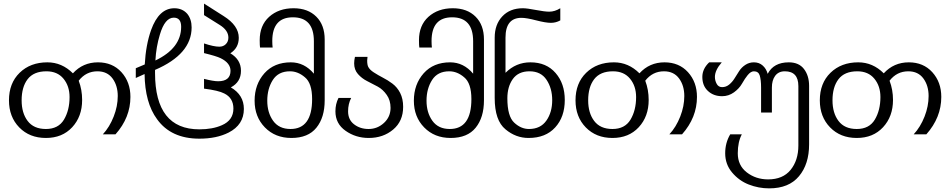

<svg xmlns="http://www.w3.org/2000/svg" viewBox="-20 -766 5276 1066"><path d="M366.2 -227.1Q366.2 -288.1 332.5 -329.1Q298.8 -370.1 237.8 -370.1Q167 -370.1 133.3 -326.2Q100.1 -282.7 100.1 -209Q100.1 -138.7 133.3 -94.7Q167 -49.8 234.9 -49.8Q303.7 -49.8 335 -101.6Q366.2 -153.8 366.2 -227.1ZM704.1 -228Q704.1 -113.3 621.1 -20H550.8Q588.4 -60.5 611.3 -119.1Q633.8 -176.3 633.8 -232.9Q633.8 -290.5 605 -330.1Q575.7 -370.1 521 -370.1Q457.5 -370.1 417 -317.9Q436 -268.1 436 -210.9Q436 -119.1 380.9 -59.6Q325.7 0 234.9 0Q144 0 86.9 -58.6Q29.8 -117.2 29.8 -209Q29.8 -304.2 88.9 -361.8Q148.4 -419.9 243.2 -419.9Q323.7 -419.9 384.8 -358.9Q440.4 -419.9 523.9 -419.9Q604.5 -419.9 654.3 -365.2Q704.1 -310.1 704.1 -228Z M985.8 -617.2Q985.8 -668 944.8 -668Q895.5 -668 867.7 -574.2Q846.7 -505.4 842.8 -430.2Q985.8 -498.5 985.8 -617.2ZM1334 -161.1Q1334 -73.2 1249 -29.8Q1182.1 3.9 1086.9 3.9Q929.7 3.9 852.1 -104Q784.7 -195.3 782.7 -355L733.9 -333V-387.2L783.7 -408.2Q789.6 -516.6 818.8 -599.1Q862.3 -720.2 947.8 -720.2Q992.7 -720.2 1020 -689Q1043.9 -659.2 1043.9 -613.8Q1043.9 -465.3 840.8 -377.9V-360.8Q840.8 -47.9 1086.9 -47.9Q1160.2 -47.9 1211.9 -70.8Q1275.9 -98.6 1275.9 -163.1Q1275.9 -222.2 1225.1 -247.1Q1193.4 -263.7 1112.8 -273.9V-328.1Q1165 -314.9 1190.9 -314.9Q1259.8 -314.9 1259.8 -373Q1259.8 -416 1205.1 -442.9Q1181.2 -454.6 1112.8 -471.2V-524.9Q1166.5 -506.8 1197.8 -506.8Q1219.7 -506.8 1233.9 -521Q1248 -535.2 1248 -557.1Q1248 -597.2 1200.7 -627L1112.8 -682.1V-746.1L1221.7 -676.8Q1305.7 -624 1305.7 -556.2Q1305.7 -500 1258.8 -470.2Q1317.9 -435.1 1317.9 -373Q1317.9 -310.5 1261.7 -280.8Q1334 -238.8 1334 -161.1Z M1712.9 -215.8Q1712.9 -304.2 1672.9 -336.9Q1634.3 -370.1 1589.8 -370.1Q1525.4 -370.1 1494.6 -321.8Q1463.9 -273.4 1463.9 -207Q1463.9 -141.1 1496.1 -95.7Q1528.8 -49.8 1592.8 -49.8Q1712.9 -49.8 1712.9 -215.8ZM1782.7 -209Q1782.7 -113.8 1736.8 -57.1Q1690.9 0 1597.7 0Q1507.8 0 1450.7 -58.6Q1393.6 -117.2 1393.6 -207Q1393.6 -297.9 1448.2 -359.4Q1502.4 -419.9 1594.7 -419.9Q1669.9 -419.9 1722.7 -356.9V-537.1Q1722.7 -669.9 1606 -669.9Q1491.7 -669.9 1491.7 -538.1Q1491.7 -519 1493.7 -502H1423.8Q1421.9 -513.7 1421.9 -543Q1421.9 -625 1474.1 -672.4Q1527.3 -720.2 1609.9 -720.2Q1689.5 -720.2 1736.3 -673.3Q1782.7 -627 1782.7 -546.9Z M2218.3 -172.9Q2218.3 -93.3 2163.1 -46.9Q2107.4 0 2027.3 0Q1955.1 0 1898.9 -39.6Q1842.3 -79.1 1842.3 -147.9Q1842.3 -189 1859.4 -222.2H1929.7Q1912.6 -189 1912.6 -147.9Q1912.6 -101.6 1945.3 -76.2Q1979 -49.8 2026.4 -49.8Q2075.7 -49.8 2112.3 -84Q2148.4 -117.7 2148.4 -167Q2148.4 -209 2127.4 -238.8Q2106 -269.5 2077.1 -285.2Q2052.7 -298.8 2018.1 -315.9Q1988.8 -330.6 1967.3 -355Q1946.3 -378.9 1946.3 -414.1Q1946.3 -430.7 1950.7 -450.2H2020.5Q2018.6 -438 2018.6 -430.2Q2018.6 -406.7 2024.4 -395Q2032.7 -378.4 2055.7 -363.8Q2080.1 -348.1 2105.5 -335Q2133.3 -320.8 2158.7 -301.8Q2185.5 -281.7 2201.7 -250Q2218.3 -217.3 2218.3 -172.9Z M2597.2 -215.8Q2597.2 -304.2 2557.1 -336.9Q2518.6 -370.1 2474.1 -370.1Q2409.7 -370.1 2378.9 -321.8Q2348.1 -273.4 2348.1 -207Q2348.1 -141.1 2380.4 -95.7Q2413.1 -49.8 2477.1 -49.8Q2597.2 -49.8 2597.2 -215.8ZM2667 -209Q2667 -113.8 2621.1 -57.1Q2575.2 0 2481.9 0Q2392.1 0 2335 -58.6Q2277.8 -117.2 2277.8 -207Q2277.8 -297.9 2332.5 -359.4Q2386.7 -419.9 2479 -419.9Q2554.2 -419.9 2606.9 -356.9V-537.1Q2606.9 -669.9 2490.2 -669.9Q2376 -669.9 2376 -538.1Q2376 -519 2377.9 -502H2308.1Q2306.2 -513.7 2306.2 -543Q2306.2 -625 2358.4 -672.4Q2411.6 -720.2 2494.1 -720.2Q2573.7 -720.2 2620.6 -673.3Q2667 -627 2667 -546.9Z M3045.9 -210Q3045.9 -275.9 3014.2 -323.2Q2982.9 -370.1 2919.9 -370.1Q2857.9 -370.1 2827.1 -327.1Q2796.9 -284.7 2796.9 -220.2Q2796.9 -120.1 2835 -85Q2872.6 -49.8 2917 -49.8Q2981 -49.8 3013.7 -96.7Q3045.9 -142.6 3045.9 -210ZM3115.7 -210.9Q3115.7 -116.7 3062.5 -58.6Q3009.3 0 2914.6 0Q2843.8 0 2786.6 -47.9Q2726.6 -96.7 2726.6 -222.2V-557.1Q2726.6 -629.9 2768.6 -674.8Q2811 -720.2 2882.8 -720.2Q2906.2 -720.2 2956.5 -710.4Q3004.4 -701.2 3029.8 -701.2Q3060.1 -701.2 3090.8 -720.2V-652.8Q3066.4 -639.2 3038.6 -639.2Q3010.3 -639.2 2957.5 -652.8Q2903.3 -667 2875 -667Q2786.6 -667 2786.6 -557.1V-361.8Q2844.7 -419.9 2924.8 -419.9Q3013.7 -419.9 3064.9 -360.4Q3115.7 -301.8 3115.7 -210.9Z M3511.7 -227.1Q3511.7 -288.1 3478 -329.1Q3444.3 -370.1 3383.3 -370.1Q3312.5 -370.1 3278.8 -326.2Q3245.6 -282.7 3245.6 -209Q3245.6 -138.7 3278.8 -94.7Q3312.5 -49.8 3380.4 -49.8Q3449.2 -49.8 3480.5 -101.6Q3511.7 -153.8 3511.7 -227.1ZM3849.6 -228Q3849.6 -113.3 3766.6 -20H3696.3Q3733.9 -60.5 3756.8 -119.1Q3779.3 -176.3 3779.3 -232.9Q3779.3 -290.5 3750.5 -330.1Q3721.2 -370.1 3666.5 -370.1Q3603 -370.1 3562.5 -317.9Q3581.5 -268.1 3581.5 -210.9Q3581.5 -119.1 3526.4 -59.6Q3471.2 0 3380.4 0Q3289.6 0 3232.4 -58.6Q3175.3 -117.2 3175.3 -209Q3175.3 -304.2 3234.4 -361.8Q3293.9 -419.9 3388.7 -419.9Q3469.2 -419.9 3530.3 -358.9Q3585.9 -419.9 3669.4 -419.9Q3750 -419.9 3799.8 -365.2Q3849.6 -310.1 3849.6 -228Z M4472.2 35.2Q4472.2 145.5 4416 212.4Q4359.9 279.8 4250.5 279.8Q4191.4 279.8 4136.7 258.3Q4083 237.3 4044.4 191.4Q4006.3 146 4006.3 85Q4006.3 26.9 4034.2 -20H4098.6Q4076.2 22 4076.2 85Q4076.2 152.3 4126 190.9Q4176.3 230 4244.6 230Q4326.2 230 4369.1 177.7Q4412.6 124.5 4412.6 42V-288.1Q4412.6 -370.1 4337.4 -370.1Q4301.8 -370.1 4283.2 -344.2Q4265.6 -319.8 4265.6 -279.8V-141.1H4205.6V-279.8Q4205.6 -323.2 4197.8 -347.7Q4190.4 -370.1 4165.5 -370.1Q4148.4 -370.1 4130.9 -348.6Q4116.7 -331.5 4099.1 -300.8Q4084 -274.4 4055.2 -253.4Q4025.4 -231.9 3989.3 -231.9Q3940.9 -231.9 3909.7 -261.7Q3879.4 -290.5 3879.4 -338.9Q3879.4 -383.8 3917.5 -419.9H3987.3Q3949.2 -376 3949.2 -338.9Q3949.2 -318.4 3959.5 -299.8Q3969.2 -282.2 3989.3 -282.2Q4010.7 -282.2 4027.8 -295.9Q4045.4 -310.1 4058.1 -330.6Q4066.4 -344.2 4084 -371.6Q4097.2 -392.1 4118.2 -405.8Q4139.6 -419.9 4165.5 -419.9Q4194.8 -419.9 4214.4 -402.3Q4234.4 -384.8 4242.2 -356Q4275.4 -419.9 4359.4 -419.9Q4415.5 -419.9 4443.8 -382.8Q4472.2 -345.7 4472.2 -289.1Z M4868.2 -227.1Q4868.2 -288.1 4834.5 -329.1Q4800.8 -370.1 4739.7 -370.1Q4668.9 -370.1 4635.3 -326.2Q4602.1 -282.7 4602.1 -209Q4602.1 -138.7 4635.3 -94.7Q4668.9 -49.8 4736.8 -49.8Q4805.7 -49.8 4836.9 -101.6Q4868.2 -153.8 4868.2 -227.1ZM5206.1 -228Q5206.1 -113.3 5123 -20H5052.7Q5090.3 -60.5 5113.3 -119.1Q5135.7 -176.3 5135.7 -232.9Q5135.7 -290.5 5106.9 -330.1Q5077.6 -370.1 5022.9 -370.1Q4959.5 -370.1 4918.9 -317.9Q4938 -268.1 4938 -210.9Q4938 -119.1 4882.8 -59.6Q4827.6 0 4736.8 0Q4646 0 4588.9 -58.6Q4531.7 -117.2 4531.7 -209Q4531.7 -304.2 4590.8 -361.8Q4650.4 -419.9 4745.1 -419.9Q4825.7 -419.9 4886.7 -358.9Q4942.4 -419.9 5025.9 -419.9Q5106.4 -419.9 5156.2 -365.2Q5206.1 -310.1 5206.1 -228Z"/></svg>

Font: Miedinger*
Style: Book
Weight: 400
Version: Version 001.000